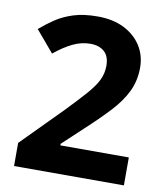

<svg xmlns="http://www.w3.org/2000/svg" viewBox="-82 -791 735 859"><g transform="rotate(10 286.0 -362.0)"><path d="M539 0H40V-105L219 -286Q273 -342 306 -379.5Q339 -417 354 -447.5Q369 -478 369 -513Q369 -556 345.5 -577Q322 -598 282 -598Q241 -598 202 -579Q163 -560 120 -525L38 -622Q69 -649 103.5 -672Q138 -695 183.5 -709.5Q229 -724 293 -724Q363 -724 413.5 -698.5Q464 -673 491.5 -629.5Q519 -586 519 -531Q519 -472 495.5 -423Q472 -374 427.5 -326Q383 -278 320 -220L228 -134V-127H539Z"/></g></svg>

Font: Noto Sans Sora Sompeng
Style: Bold
Weight: 700
Designer: Monotype Design Team. David Williams.
Foundry: Monotype Imaging Inc.
Version: Version 2.101